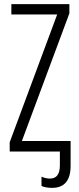

<svg xmlns="http://www.w3.org/2000/svg" viewBox="-20 -734 382 930"><path d="M232 176Q203 176 181 167V122Q203 131 222 131Q270 131 270 67V0H27V-45L257 -664H35V-714H316V-669L86 -51H322V69Q322 176 232 176Z"/></svg>

Font: Noto Sans ExtraCondensed Light
Style: Regular
Weight: 300
Width: 2
Designer: Monotype Design Team
Foundry: Monotype Imaging Inc.
Version: Version 2.013; ttfautohint (v1.8.4.7-5d5b)